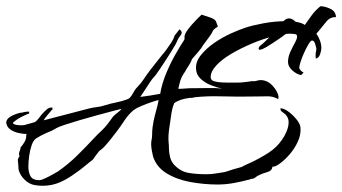

<svg xmlns="http://www.w3.org/2000/svg" viewBox="-32 -560 1098 616"><path d="M996 -540Q1010 -540 1027.5 -532Q1045 -524 1046 -505Q1027 -506 1014.5 -490Q1002 -474 990 -460L983 -452Q990 -442 994.5 -430Q999 -418 999 -406Q999 -398 995 -386Q991 -374 981 -372Q980 -382 981 -391Q982 -395 982.5 -398Q983 -401 983 -405Q982 -409 979 -419.5Q976 -430 969 -430Q965 -430 958 -418.5Q951 -407 944 -391.5Q937 -376 932.5 -362Q928 -348 928 -342Q930 -334 942 -327L934 -319Q919 -322 905.5 -334.5Q892 -347 892 -361Q892 -377 899.5 -393.5Q907 -410 914.5 -423.5Q922 -437 921 -444Q921 -450 912.5 -451Q904 -452 899 -452Q877 -452 844 -443.5Q811 -435 775.5 -420Q740 -405 709.5 -387Q679 -369 661 -349Q643 -329 644 -311Q645 -302 656 -299Q667 -296 680.5 -295.5Q694 -295 699 -295H731Q737 -295 743.5 -295.5Q750 -296 757 -297L772 -299Q776 -300 780 -299.5Q784 -299 788 -300Q792 -301 796 -302Q800 -303 804 -303Q826 -303 842.5 -285Q859 -267 862 -249L861 -247V-242Q849 -248 841.5 -249.5Q834 -251 827 -251Q820 -251 791 -250.5Q762 -250 733 -250Q711 -250 671 -251Q631 -252 593 -248Q587 -246 583 -246H577Q544 -242 527 -229Q520 -213 517 -189.5Q514 -166 512 -155Q507 -126 509 -102Q510 -97 510 -84Q510 -71 513.5 -56.5Q517 -42 527 -31Q547 -10 572 -5.5Q597 -1 631 -1Q646 -1 660.5 -3.5Q675 -6 689 -8Q693 -9 700.5 -11.5Q708 -14 717 -17Q726 -19 733.5 -21.5Q741 -24 742 -24H743Q751 -29 759.5 -32.5Q768 -36 776 -40Q805 -54 830.5 -70.5Q856 -87 873 -112Q881 -123 887.5 -138.5Q894 -154 894 -168Q894 -187 876 -199Q874 -201 871 -203Q868 -205 868 -209V-213Q882 -211 896 -200Q910 -189 920.5 -175.5Q931 -162 932 -151Q934 -128 923.5 -105.5Q913 -83 897 -64.5Q881 -46 864 -34Q860 -31 854 -28Q848 -25 842 -25Q841 -12 824.5 -7.5Q808 -3 799 2Q792 5 787 9.5Q782 14 773 14H772V15Q746 22 719.5 27Q693 32 666 32Q623 32 579 24Q535 16 502.5 -4Q470 -24 459 -58Q457 -66 455 -77.5Q453 -89 453 -96Q453 -107 454.5 -112.5Q456 -118 456 -126Q456 -140 457.5 -151.5Q459 -163 461 -173Q465 -191 469.5 -207Q474 -223 477 -239Q471 -238 454.5 -232.5Q438 -227 421.5 -220Q405 -213 397 -207Q380 -193 367 -173Q354 -153 340 -135Q337 -131 331 -123.5Q325 -116 319 -108Q312 -100 306 -93Q300 -86 296 -83Q294 -81 291 -79Q288 -77 286 -75Q280 -68 275.5 -61.5Q271 -55 266 -48L257 -41Q246 -32 235 -23Q224 -14 212 -6Q187 13 161 24.5Q135 36 105 36Q99 36 93 35.5Q87 35 80 34Q62 31 47.5 17Q33 3 28 -14Q27 -20 27 -26Q27 -32 26 -39L25 -47Q27 -55 31 -59Q29 -62 29 -66Q29 -71 31.5 -76.5Q34 -82 34 -87Q42 -96 47.5 -106Q53 -116 52 -128L55 -130Q44 -130 29 -133Q14 -136 2 -144Q-10 -152 -12 -166Q-12 -176 -2.5 -183Q7 -190 20 -194.5Q33 -199 40 -199Q49 -202 61 -202L62 -196H61Q51 -192 37 -185Q23 -178 15 -171Q7 -165 11 -163Q16 -158 40 -158L47 -159L79 -168Q84 -170 91.5 -179.5Q99 -189 102 -193Q109 -201 117.5 -208.5Q126 -216 136 -215Q136 -213 136.5 -210.5Q137 -208 134 -207Q130 -202 120.5 -191Q111 -180 108 -174L254 -212Q266 -215 279 -216.5Q292 -218 304 -222Q323 -228 341.5 -231.5Q360 -235 378 -242Q386 -245 393.5 -259Q401 -273 408 -280Q420 -292 429.5 -306.5Q439 -321 449 -334Q458 -346 469 -359.5Q480 -373 490 -386Q494 -390 502 -401Q510 -412 517.5 -423.5Q525 -435 526 -440L527 -442Q527 -445 529 -447L544 -466Q551 -460 551 -455Q551 -451 545 -443Q541 -439 538 -432Q535 -425 532 -419Q525 -407 518 -395.5Q511 -384 503 -372Q492 -356 481 -338.5Q470 -321 456 -306Q455 -305 454 -303Q453 -301 451 -299Q450 -297 443.5 -287.5Q437 -278 430 -267Q423 -256 418 -249Q450 -253 482 -259Q487 -290 500.5 -323Q514 -356 530.5 -385Q547 -414 559 -432Q560 -433 560 -436V-442Q560 -451 571 -465.5Q582 -480 595 -493.5Q608 -507 615 -513Q623 -510 640.5 -504.5Q658 -499 661 -491L667 -475Q662 -471 658 -468.5Q654 -466 651 -461L647 -453L641 -444L630 -429Q616 -411 614 -406Q613 -404 604 -393.5Q595 -383 587.5 -374.5Q580 -366 583 -369L584 -370Q580 -359 573.5 -349.5Q567 -340 561 -329Q555 -321 550.5 -311.5Q546 -302 543 -288L540 -275Q551 -275 562 -276Q573 -277 584 -277H591Q614 -277 637 -277.5Q660 -278 680 -276Q664 -279 645 -286.5Q626 -294 612 -307Q598 -320 597 -338Q595 -361 612 -382.5Q629 -404 655 -422Q681 -440 708.5 -452.5Q736 -465 755 -471Q775 -478 812 -485Q849 -492 884 -492Q903 -492 919.5 -489.5Q936 -487 946 -480Q957 -496 968.5 -511.5Q980 -527 996 -540ZM338 -193 347 -200Q355 -206 358 -211Q350 -209 329 -203.5Q308 -198 280.5 -190.5Q253 -183 225.5 -175Q198 -167 177 -160Q156 -153 149 -149Q135 -140 116 -133Q107 -129 98.5 -124.5Q90 -120 84 -116Q75 -110 69.5 -94Q64 -78 61.5 -59Q59 -40 59 -26Q59 -7 66 5.5Q73 18 94 18Q100 18 112 12.5Q124 7 136.5 0Q149 -7 154 -10Q187 -33 215 -60.5Q243 -88 269 -116Q280 -128 292 -139Q304 -150 314 -163Q318 -168 322 -174Q326 -180 330 -185Q332 -187 334 -189Q336 -191 338 -193ZM804 -401Q800 -399 798.5 -402Q797 -405 798 -406Q800 -411 802.5 -413Q805 -415 810 -419Q813 -422 818 -426.5Q823 -431 827 -435Q840 -448 853.5 -463Q867 -478 874 -488Q884 -501 895 -501Q903 -501 911.5 -494.5Q920 -488 920 -482Q920 -475 892 -455L886 -451Q882 -450 877 -445Q876 -444 874 -443Q872 -442 870 -440Q838 -418 823.5 -409.5Q809 -401 804 -401Z"/></svg>

Font: Qwitcher Grypen
Style: Bold
Weight: 700
Designer: Robert E. Leuschke
Foundry: Robert E. Leuschke
Version: Version 1.100; ttfautohint (v1.8.3)